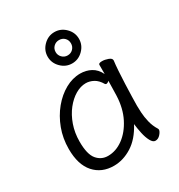

<svg xmlns="http://www.w3.org/2000/svg" viewBox="-178 -860 932 999"><g transform="rotate(-30 287.5 -361.0)"><path d="M389 -646Q389 -608 361 -580Q333 -552 295 -552Q257 -552 229 -580Q201 -608 201 -646Q201 -684 229 -712Q257 -740 295 -740Q333 -740 361 -712Q389 -684 389 -646ZM341 -646Q341 -666 328 -679Q315 -692 295 -692Q276 -692 262.5 -679Q249 -666 249 -646Q249 -627 262.5 -613.5Q276 -600 295 -600Q315 -600 328 -613.5Q341 -627 341 -646ZM489 -457Q486 -435 483.5 -398.5Q481 -362 479.5 -321.5Q478 -281 477 -246Q476 -211 476 -193Q476 -179 477.5 -151.5Q479 -124 486.5 -93Q494 -62 511 -35Q513 -31 513 -29Q513 -18 499.5 -2.5Q486 13 469 13Q454 13 442.5 -8.5Q431 -30 424.5 -60.5Q418 -91 415 -118Q378 -48 325.5 -15Q273 18 217 18Q144 18 100 -31.5Q56 -81 56 -175Q56 -239 77 -295Q98 -351 133.5 -394Q169 -437 213 -461.5Q257 -486 303 -486Q338 -486 367 -470.5Q396 -455 413 -420V-475Q413 -485 434 -485Q451 -485 470 -478Q489 -471 489 -459ZM412 -380Q403 -371 395 -371Q391 -371 388 -375Q371 -404 348.5 -416Q326 -428 303 -428Q272 -428 240.5 -409.5Q209 -391 182.5 -357.5Q156 -324 140 -278.5Q124 -233 124 -180Q124 -104 150 -73Q176 -42 216 -42Q264 -42 307 -73.5Q350 -105 378.5 -161Q407 -217 410 -291Q411 -305 411 -330Q411 -355 412 -380Z"/></g></svg>

Font: QiushuiShotai
Style: Regular
Weight: 600
Designer: Fontworks Inc.
Foundry: Fontworks Inc.
Version: Version 1.250